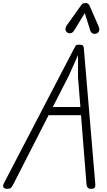

<svg xmlns="http://www.w3.org/2000/svg" viewBox="-45 -1220 694 1243"><path d="M0 2.5Q-9.5 2.5 -16.5 -1.5Q-23.5 -5.5 -24.8 -13.8Q-26 -22 -19.5 -34L431 -899Q439.5 -915.5 444.2 -923.2Q449 -931 468.5 -931Q484.5 -931 490.8 -925.5Q497 -920 497.5 -910L572 -28Q573.5 -13.5 568 -5.5Q562.5 2.5 546 2.5Q526.5 2.5 521.2 -6.8Q516 -16 515 -27L479.5 -474H269.5L43 -30.5Q33 -10.5 26 -4Q19 2.5 0 2.5ZM297 -527.5H475.5L460 -719.5V-863L400 -729ZM579.5 -1003Q565.5 -998 554.2 -1004Q543 -1010 539 -1023.5L504 -1135.5L436.5 -1025Q424.5 -1005.5 410.8 -1004.8Q397 -1004 388.5 -1011Q378 -1020.5 378.5 -1032.2Q379 -1044 386.5 -1054.5L479.5 -1185Q488 -1197.5 496.2 -1199Q504.5 -1200.5 512 -1200.5Q516.5 -1200.5 524 -1196Q531.5 -1191.5 535 -1183L591.5 -1053.5Q601.5 -1031.5 596.2 -1019Q591 -1006.5 579.5 -1003Z"/></svg>

Font: Edu AU VIC WA NT Pre
Style: Regular
Weight: 400
Designer: Tina and Corey Anderson, Eben Sorkin, Mirko Velimirovic
Foundry: Google for Education
Version: Version 1.001